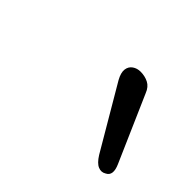

<svg xmlns="http://www.w3.org/2000/svg" viewBox="-58 -1088 378 378"><g transform="rotate(45 130.5 -899.5)"><path d="M252.5 -805Q244.5 -800 235.5 -803.8Q226.5 -807.5 217.5 -822L140.5 -953Q133 -966.5 134.2 -976Q135.5 -985.5 142.8 -990.5Q150 -995.5 159.5 -995.5Q171.5 -995.5 181.5 -990.5Q191.5 -985.5 196.5 -972.5L256.5 -835.5Q267 -812 252.5 -805Z"/></g></svg>

Font: Edu AU VIC WA NT Hand
Style: Regular
Weight: 400
Designer: Tina and Corey Anderson, Eben Sorkin, Mirko Velimirovic
Foundry: Google for Education
Version: Version 1.001